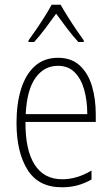

<svg xmlns="http://www.w3.org/2000/svg" viewBox="-20 -784 475 814"><path d="M226 -539Q283 -539 318.5 -506Q354 -473 370 -418.5Q386 -364 386 -300V-267H88Q87 -149 126.5 -86.5Q166 -24 244 -24Q306 -24 368 -61V-23Q340 -7 309.5 1.5Q279 10 242 10Q143 10 96.5 -64.5Q50 -139 50 -263Q50 -345 69.5 -407Q89 -469 128 -504Q167 -539 226 -539ZM226 -505Q167 -505 130.5 -454Q94 -403 89 -300H350Q350 -357 337 -403.5Q324 -450 296.5 -477.5Q269 -505 226 -505ZM237 -764Q250 -741 268.5 -711.5Q287 -682 305.5 -655Q324 -628 335 -613V-606H312Q289 -631 264 -664Q239 -697 218 -726Q198 -698 172.5 -664Q147 -630 125 -606H101V-613Q115 -632 133.5 -659Q152 -686 169.5 -714Q187 -742 199 -764Z"/></svg>

Font: Noto Sans Thai Cond ExtLt
Style: Regular
Weight: 200
Width: 3
Designer: Monotype Design Team
Foundry: Monotype Imaging Inc.
Version: Version 2.002; ttfautohint (v1.8.4.7-5d5b)